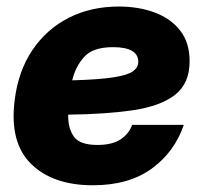

<svg xmlns="http://www.w3.org/2000/svg" viewBox="-20 -547 612 579"><path d="M260.3 11.7Q139.2 11.7 73.5 -53Q7.8 -117.7 24.4 -246.1Q35.2 -333 77.9 -396.2Q120.6 -459.5 187.5 -493.4Q254.4 -527.3 338.4 -527.3Q397.9 -527.3 446.5 -509.3Q495.1 -491.2 523.4 -454.8Q551.8 -418.5 551.8 -362.3Q551.8 -295.4 508.1 -261.2Q464.4 -227.1 382.3 -214.8Q300.3 -202.6 185.5 -201.2Q185.1 -159.7 202.9 -134.8Q220.7 -109.9 273.9 -109.9Q317.9 -109.9 343.3 -126.5Q368.7 -143.1 378.4 -170.4H534.2Q506.3 -88.4 437.3 -38.3Q368.2 11.7 260.3 11.7ZM197.8 -304.7Q280.3 -307.1 323.2 -314Q366.2 -320.8 381.6 -332.5Q397 -344.2 397 -360.4Q397 -404.8 320.8 -404.8Q260.3 -404.8 233.9 -375.5Q207.5 -346.2 197.8 -304.7Z"/></svg>

Font: Inter Display ExtraBold
Style: Italic
Weight: 800
Italic angle: -9.39999°
Designer: Rasmus Andersson
Foundry: rsms
Version: Version 4.000;git-a52131595